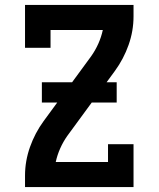

<svg xmlns="http://www.w3.org/2000/svg" viewBox="-20 -755 640 775"><path d="M81 0V-46Q81 -105 101 -161.5Q121 -218 156 -266L348 -528Q365 -552 377 -579Q389 -606 395 -634H184V-562H81V-735H519V-689Q519 -630 499 -573.5Q479 -517 444 -469L252 -207Q235 -183 223 -156Q211 -129 205 -101H416V-173H519V0ZM149 -341V-423H451V-341Z"/></svg>

Font: Iosevka Book
Style: Bold
Weight: 700
Designer: Belleve Invis
Foundry: Belleve Invis
Version: Version 28.0.7; ttfautohint (v1.8.3)